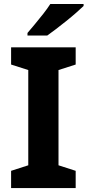

<svg xmlns="http://www.w3.org/2000/svg" viewBox="-20 -954 444 974"><path d="M36.3 0V-87.4L123.4 -115.5V-598.7L36.3 -626.6V-714H363.9V-626.6L276.8 -598.7V-115.5L363.9 -87.4V0ZM404 -923.6Q389.5 -909.6 366.4 -889.3Q343.3 -869 316.4 -847.5Q289.5 -826 264.1 -806.5Q238.8 -787 219.5 -773.6H119.4V-786.8Q135.7 -805.8 157.1 -831.5Q178.6 -857.2 199.9 -884.4Q221.1 -911.6 235.2 -933.6H404Z"/></svg>

Font: Noto Sans Symbols
Style: Regular
Weight: 400
Designer: Monotype Design Team
Foundry: Monotype Imaging Inc.
Version: Version 2.002